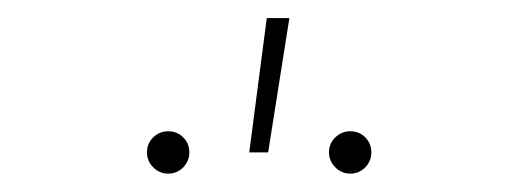

<svg xmlns="http://www.w3.org/2000/svg" viewBox="-20 -838 561 208"><path d="M250 -672.9 269 -818.4H293.5L270.5 -672.9ZM162.1 -649.9Q152.8 -649.9 146 -656.7Q139.2 -663.6 139.2 -672.9Q139.2 -682.6 146 -689.2Q152.8 -695.8 162.1 -695.8Q171.9 -695.8 178.5 -689.2Q185.1 -682.6 185.1 -672.9Q185.1 -663.6 178.5 -656.7Q171.9 -649.9 162.1 -649.9ZM359.4 -649.9Q350.1 -649.9 343.3 -656.7Q336.4 -663.6 336.4 -672.9Q336.4 -682.6 343.3 -689.2Q350.1 -695.8 359.4 -695.8Q369.1 -695.8 375.7 -689.2Q382.3 -682.6 382.3 -672.9Q382.3 -663.6 375.7 -656.7Q369.1 -649.9 359.4 -649.9Z"/></svg>

Font: Inter Display Thin
Style: Regular
Weight: 100
Designer: Rasmus Andersson
Foundry: rsms
Version: Version 4.000;git-a52131595